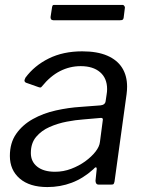

<svg xmlns="http://www.w3.org/2000/svg" viewBox="-20 -748 588 778"><path d="M358 -62Q317 -25 270.5 -7.5Q224 10 172 10Q100 10 60 -24.5Q20 -59 20 -116Q20 -169 45.5 -205.5Q71 -242 113 -265.5Q155 -289 206.5 -300.5Q258 -312 308 -315L387 -321Q406 -323 408 -338L412 -365Q413 -371 413.5 -376Q414 -381 414 -387Q414 -431 385.5 -455.5Q357 -480 307 -480Q263 -480 223.5 -460Q184 -440 150 -398Q147 -394 144.5 -393.5Q142 -393 136 -395L85 -413Q81 -415 79.5 -419Q78 -423 83 -433Q119 -482 177.5 -511Q236 -540 313 -540Q374 -540 414.5 -522.5Q455 -505 475 -473Q495 -441 495 -397Q495 -390 494.5 -382.5Q494 -375 493 -367L444 -12Q442 -4 440 -2Q438 0 430 0H380Q373 0 370 -4.5Q367 -9 367 -16L372 -64Q371 -77 358 -62ZM396 -257Q398 -265 395.5 -268Q393 -271 386 -270L317 -264Q287 -262 250.5 -255Q214 -248 181 -233.5Q148 -219 126.5 -193.5Q105 -168 105 -128Q105 -93 131 -72.5Q157 -52 203 -52Q237 -52 268.5 -64Q300 -76 325 -94Q351 -113 367 -133.5Q383 -154 385 -173ZM486 -716 481 -676Q480 -670 477 -668Q474 -666 466 -666H196Q190 -666 187 -670Q184 -674 185 -680L191 -719Q192 -724 193.5 -726Q195 -728 198 -728H478Q481 -728 484 -723.5Q487 -719 486 -716Z"/></svg>

Font: Libre Franklin
Style: Italic
Weight: 400
Italic angle: -8°
Designer: Pablo Impallari, Rodrigo Fuenzalida, Nhung Nguyen
Foundry: Impallari Type
Version: Version 3.000